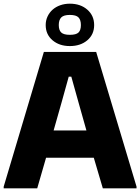

<svg xmlns="http://www.w3.org/2000/svg" viewBox="-22 -1022 761 1042"><path d="M-2 -9 216 -740H500L719 -9V0H536L487 -166H228L180 0H-2ZM447 -314 403 -470 365 -606H351L313 -469L269 -314ZM357 -772Q300 -772 263 -803.5Q226 -835 226 -886Q226 -911 236 -932.5Q246 -954 263.5 -969.5Q281 -985 305 -993.5Q329 -1002 357 -1002Q415 -1002 452 -969.5Q489 -937 489 -886Q489 -835 452 -803.5Q415 -772 357 -772ZM357 -833Q391 -833 404 -845.5Q417 -858 417 -886Q417 -914 404 -927.5Q391 -941 357 -941Q324 -941 310.5 -927.5Q297 -914 297 -886Q297 -858 310.5 -845.5Q324 -833 357 -833Z"/></svg>

Font: Encode Sans Narrow
Style: ExtraBold
Weight: 800
Designer: Pablo Impallari, Andres Torresi
Foundry: Pablo Impallari, Andres Torresi
Version: Version 1.000; ttfautohint (v1.00) -l 8 -r 50 -G 200 -x 14 -